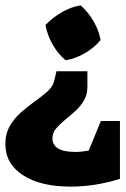

<svg xmlns="http://www.w3.org/2000/svg" viewBox="-39 -519 469 714"><path d="M205 -295Q177 -318 157 -353Q137 -388 130 -426Q158 -455 192.5 -474.5Q227 -494 261 -499Q290 -473 309.5 -439Q329 -405 335 -370Q311 -341 275.5 -320.5Q240 -300 205 -295ZM224 175Q112 175 46.5 132.5Q-19 90 -19 17Q-19 -22 -2.5 -50.5Q14 -79 39 -101Q64 -123 90 -141.5Q116 -160 136 -177.5Q156 -195 162 -216L171 -254H286V-196Q286 -167 273 -145Q260 -123 240.5 -105.5Q221 -88 202 -72.5Q183 -57 169.5 -41Q156 -25 156 -5Q156 46 241 46Q264 46 291 41L336 -69H407V146Q315 175 224 175Z"/></svg>

Font: Piazzolla ExtraBold
Style: Regular
Weight: 800
Designer: Juan Pablo del Peral
Foundry: Huerta Tipografica
Version: Version 1.330